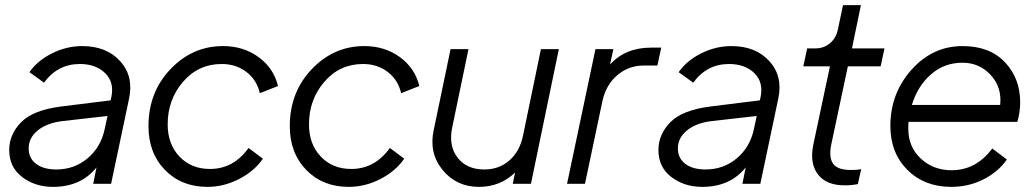

<svg xmlns="http://www.w3.org/2000/svg" viewBox="-20 -718 4030 750"><path d="M301 -538Q396 -538 449.5 -479Q503 -420 484 -332L414 0H344L357 -64Q296 12 187 12Q117 12 66.5 -26.5Q16 -65 16 -132Q16 -193 62.5 -240.5Q109 -288 219 -302L412 -326L415 -339Q427 -397 390.5 -432.5Q354 -468 292 -468Q205 -468 152 -395L95 -436Q126 -481 183 -509.5Q240 -538 301 -538ZM200 -56Q270 -56 322 -99.5Q374 -143 389 -214L400 -265L224 -245Q164 -238 128 -209Q92 -180 92 -138Q92 -100 121 -78Q150 -56 200 -56Z M790 12Q689 12 624.5 -54Q560 -120 560 -225Q560 -358 646 -448Q732 -538 851 -538Q931 -538 990 -495Q1049 -452 1066 -382L995 -354Q983 -406 942.5 -437Q902 -468 846 -468Q755 -468 695 -398.5Q635 -329 635 -232Q635 -155 681 -106.5Q727 -58 800 -58Q892 -58 951 -140L1007 -98Q973 -49 913.5 -18.5Q854 12 790 12Z M1342 12Q1241 12 1176.5 -54Q1112 -120 1112 -225Q1112 -358 1198 -448Q1284 -538 1403 -538Q1483 -538 1542 -495Q1601 -452 1618 -382L1547 -354Q1535 -406 1494.5 -437Q1454 -468 1398 -468Q1307 -468 1247 -398.5Q1187 -329 1187 -232Q1187 -155 1233 -106.5Q1279 -58 1352 -58Q1444 -58 1503 -140L1559 -98Q1525 -49 1465.5 -18.5Q1406 12 1342 12Z M2093 -526H2163L2054 0H1983L1992 -44Q1934 12 1851 12Q1763 12 1709 -54Q1655 -120 1674 -209L1740 -526H1810L1746 -218Q1732 -148 1767.5 -102Q1803 -56 1872 -56Q1929 -56 1969.5 -91Q2010 -126 2023 -188Z M2523 -532H2563L2548 -462H2494Q2436 -462 2391.5 -424.5Q2347 -387 2333 -322L2265 0H2195L2306 -526H2376L2363 -466Q2423 -532 2523 -532Z M2837 -538Q2932 -538 2985.5 -479Q3039 -420 3020 -332L2950 0H2880L2893 -64Q2832 12 2723 12Q2653 12 2602.5 -26.5Q2552 -65 2552 -132Q2552 -193 2598.5 -240.5Q2645 -288 2755 -302L2948 -326L2951 -339Q2963 -397 2926.5 -432.5Q2890 -468 2828 -468Q2741 -468 2688 -395L2631 -436Q2662 -481 2719 -509.5Q2776 -538 2837 -538ZM2736 -56Q2806 -56 2858 -99.5Q2910 -143 2925 -214L2936 -265L2760 -245Q2700 -238 2664 -209Q2628 -180 2628 -138Q2628 -100 2657 -78Q2686 -56 2736 -56Z M3280 6Q3207 6 3174.5 -37.5Q3142 -81 3157 -153L3222 -459H3118L3133 -529H3166Q3198 -529 3222 -549Q3246 -569 3253 -603L3273 -698H3343L3308 -529H3435L3420 -459H3292L3227 -153Q3217 -104 3234 -79Q3251 -54 3304 -54Q3328 -54 3344 -57L3331 1Q3308 6 3280 6Z M3954 -242H3529Q3528 -233 3528 -215Q3528 -144 3577 -98.5Q3626 -53 3697 -53Q3793 -53 3856 -138L3913 -95Q3880 -47 3822 -17.5Q3764 12 3696 12Q3591 12 3524.5 -54.5Q3458 -121 3458 -226Q3458 -353 3540.5 -445.5Q3623 -538 3740 -538Q3846 -538 3905.5 -475Q3965 -412 3965 -319Q3965 -279 3954 -242ZM3740 -473Q3668 -473 3616 -427Q3564 -381 3542 -308H3887Q3894 -378 3849.5 -425.5Q3805 -473 3740 -473Z"/></svg>

Font: Plus Jakarta Display Light
Style: Italic
Weight: 300
Italic angle: -12°
Designer: Gumpita Rahayu
Foundry: Tokotype Studio
Version: Version 1.000;hotconv 1.0.109;makeotfexe 2.5.65596